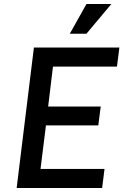

<svg xmlns="http://www.w3.org/2000/svg" viewBox="-20 -937 615 957"><path d="M63 0 149 -700H575L563 -605H244L220 -406H482L470 -312H209L182 -95H501L489 0ZM411 -769H328L411 -917H535Z"/></svg>

Font: Inclusive Sans Medium
Style: Italic
Weight: 500
Italic angle: -7°
Designer: Olivia King
Foundry: Olivia King
Version: Version 2.004